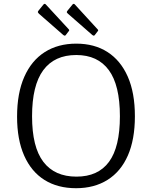

<svg xmlns="http://www.w3.org/2000/svg" viewBox="-20 -982 802 1012"><path d="M381 10Q284 10 214.5 -33.5Q145 -77 107.5 -161.5Q70 -246 70 -367Q70 -491 108 -577Q146 -663 216 -707.5Q286 -752 382 -752Q478 -752 547 -707.5Q616 -663 653.5 -578Q691 -493 691 -369Q691 -247 654 -162.5Q617 -78 547 -34Q477 10 381 10ZM383 -51Q497 -51 554.5 -129Q612 -207 612 -369Q612 -533 553.5 -612.5Q495 -692 382 -692Q267 -692 208 -612Q149 -532 149 -369Q149 -207 208.5 -129Q268 -51 383 -51ZM209 -958Q215 -965 221 -959L342 -828Q348 -822 341 -816L328 -799Q325 -794 321.5 -794Q318 -794 313 -798L186 -909Q180 -915 179.5 -918Q179 -921 183 -926ZM362 -958Q368 -965 374 -959L494 -828Q501 -822 494 -816L481 -799Q478 -794 474.5 -794Q471 -794 466 -798L339 -909Q332 -915 332 -918Q332 -921 336 -926Z"/></svg>

Font: Libre Franklin Light
Style: Regular
Weight: 300
Designer: Pablo Impallari, Rodrigo Fuenzalida, Nhung Nguyen
Foundry: Impallari Type
Version: Version 3.000